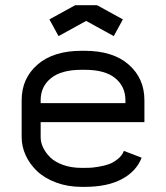

<svg xmlns="http://www.w3.org/2000/svg" viewBox="-20 -708 640 740"><path d="M136.7 -237.3V-179.2Q136.7 -159.2 146.2 -139.2Q155.8 -119.1 173.8 -101.3Q191.9 -83.5 223.4 -72.3Q254.9 -61 294.4 -61H306.6Q317.9 -61 328.6 -61.5Q339.4 -62 361.3 -65.7Q383.3 -69.3 400.1 -75.4Q417 -81.5 433.8 -95Q450.7 -108.4 457.5 -126.5L525.9 -100.1Q505.4 -47.4 449.5 -17.6Q393.6 12.2 306.6 12.2H294.4Q241.2 12.2 196.5 -4.4Q151.9 -21 123.3 -48.1Q94.7 -75.2 79.1 -109.1Q63.5 -143.1 63.5 -179.2V-321.8Q63.5 -405.8 124.5 -459Q185.5 -512.2 294.4 -512.2H306.6Q415.5 -512.2 476.1 -459Q536.6 -405.8 536.6 -321.8V-237.3ZM463.4 -310.5V-321.8Q463.4 -374.5 424.1 -406.7Q384.8 -439 306.6 -439H294.4Q216.3 -439 176.5 -406.7Q136.7 -374.5 136.7 -321.8V-310.5ZM354 -688 453.6 -633.3 418.5 -568.8 312 -627.4 205.6 -568.8 170.4 -633.3 270 -688Z"/></svg>

Font: Anka/Coder
Style: Regular
Weight: 400
Monospace: yes
Version: Version 001.100